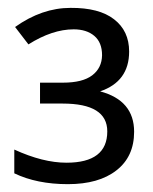

<svg xmlns="http://www.w3.org/2000/svg" viewBox="-20 -743 387 485"><path d="M306.2 -612.8Q306.2 -537.1 232.9 -512.2Q318.8 -489.3 318.8 -410.2Q318.8 -347.2 273.9 -312.5Q229.5 -277.8 151.4 -277.8Q73.2 -277.8 16.1 -305.2V-365.2Q88.4 -332 147.9 -332Q251 -332 251 -411.1Q251 -481.4 138.2 -481.4H81.1V-534.2H139.2Q188.5 -534.2 212.9 -552.7Q237.3 -571.3 237.8 -603.5Q237.8 -635.7 218.3 -652.3Q198.7 -668.9 166 -668.9Q112.3 -668.9 51.8 -630.9L18.1 -674.8Q85.9 -723.1 158.2 -723.1Q230.5 -723.6 268.1 -694.3Q306.2 -665 306.2 -612.8Z"/></svg>

Font: OpenSansHebrew-Regular
Style: Regular
Weight: 400
Foundry: Ascender Corporation, Yanek Iontef
Version: Version 2.001;PS 002.001;hotconv 1.0.70;makeotf.lib2.5.58329